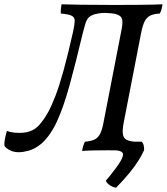

<svg xmlns="http://www.w3.org/2000/svg" viewBox="-51 -699 776 893"><path d="M37 9Q12 9 -5.5 -0.5Q-23 -10 -30 -20Q-32 -34 -27.5 -56Q-23 -78 -19 -90Q-2 -84 12.5 -82.5Q27 -81 40 -81Q75 -81 99.5 -93Q124 -105 143 -132Q158 -150 173.5 -178.5Q189 -207 207 -253.5Q225 -300 245 -372.5Q265 -445 289 -552Q296 -584 296.5 -601Q297 -618 283 -625.5Q269 -633 232 -636Q231 -644 232 -655Q233 -666 235 -679Q267 -678 326.5 -677Q386 -676 483 -676Q551 -676 592.5 -676.5Q634 -677 659.5 -677.5Q685 -678 705 -679Q703 -666 700 -655Q697 -644 692 -636Q666 -635 649 -627Q632 -619 622.5 -601Q613 -583 606 -549L524 -127Q518 -94 520.5 -75.5Q523 -57 536.5 -49.5Q550 -42 576 -40Q578 -32 576.5 -21.5Q575 -11 573 3Q543 1 512 0.5Q481 0 452 0Q423 0 390 0.5Q357 1 331 3Q333 -11 336.5 -21.5Q340 -32 344 -40Q371 -42 387.5 -49.5Q404 -57 414 -75.5Q424 -94 430 -127L512 -549Q520 -586 518 -603Q516 -620 503 -627Q490 -635 468 -637Q446 -639 438 -639Q425 -639 407 -636.5Q389 -634 375 -627Q363 -621 356.5 -611.5Q350 -602 345.5 -587Q341 -572 335 -549Q301 -406 273 -304Q245 -202 214.5 -135.5Q184 -69 142 -31Q111 -6 83.5 1.5Q56 9 37 9ZM489 174Q474 172 460.5 163Q447 154 441 142Q492 81 509.5 51Q527 21 518 10.5Q509 0 479 0L482 -40H608Q615 -33 617.5 -22Q620 -11 619 0Q608 24 591.5 50Q575 76 550.5 106Q526 136 489 174Z"/></svg>

Font: Vollkorn
Style: Italic
Weight: 400
Italic angle: -11°
Designer: Friedrich Althausen
Foundry: Friedrich Althausen
Version: Version 5.001